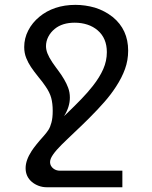

<svg xmlns="http://www.w3.org/2000/svg" viewBox="-20 -581 642 809"><path d="M495.6 138.2H232.4Q217.8 138.2 206.5 130.4Q190.9 119.1 190.9 102.1Q190.9 94.2 194.8 85.4Q201.7 70.3 220.2 49.3Q239.3 28.3 263.2 5.9L295.4 -24.9Q323.2 -50.8 355.5 -83Q392.6 -120.1 419.9 -151.4Q447.3 -182.6 468.8 -215.8Q493.7 -253.9 506.8 -290.5Q520 -327.1 520 -367.7Q520 -456.1 455.1 -509.3Q420.9 -536.1 379.9 -548.8Q338.9 -560.5 297.9 -560.5Q252 -560.5 213.6 -547.6Q175.3 -534.7 146.5 -510.7Q115.7 -485.4 98.9 -452.4Q82 -419.4 82 -382.8Q82 -357.4 90.8 -335.9Q98.6 -316.4 110.4 -298.8Q122.1 -281.2 142.1 -256.3Q159.7 -235.4 171.4 -217.8Q189.5 -191.9 195.8 -168.5Q202.1 -145 202.1 -113.8Q202.1 -84 196.8 -64.9Q191.9 -45.9 184.1 -33.7Q176.3 -21.5 163.1 -6.8Q128.9 31.2 113.3 55.2Q87.9 94.2 87.9 127.4Q87.9 163.1 114.3 185.5Q126.5 195.8 142.8 201.9Q159.2 208 177.2 208H495.6ZM274.4 -169.9Q274.4 -191.9 267.1 -211.4Q254.9 -244.6 224.1 -285.6Q222.7 -287.6 215.3 -297.4Q208 -307.1 200.2 -318.8Q186 -340.3 179.9 -356.2Q173.8 -372.1 173.8 -386.7Q173.8 -407.2 183.6 -426.3Q193.4 -445.3 210.9 -459.5Q242.7 -485.4 294.9 -485.4Q323.2 -485.4 348.1 -477.3Q373 -469.2 391.6 -453.1Q430.2 -419.9 430.2 -361.3Q430.2 -324.2 415 -289.8Q399.9 -255.4 371.1 -218.8Q349.1 -190.9 323.2 -164.1Q297.4 -137.2 258.3 -99.6L250 -91.8Q274.4 -130.9 274.4 -169.9Z"/></svg>

Font: Hack Dev
Style: Regular
Weight: 400
Designer: Christopher Simpkins
Foundry: Christopher Simpkins
Version: Version 2.0315